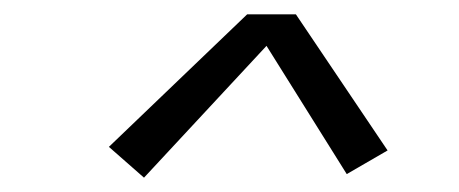

<svg xmlns="http://www.w3.org/2000/svg" viewBox="-20 -717 640 268"><path d="M181 -469 132 -512 325 -697H393L521 -507L464 -474L352 -653Z"/></svg>

Font: Iosevka Curly Light Extended
Style: Italic
Weight: 300
Width: 7
Italic angle: -9°
Monospace: yes
Designer: Belleve Invis
Foundry: Belleve Invis
Version: Version 11.1.0; ttfautohint (v1.8.3)